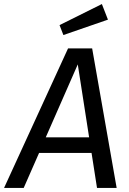

<svg xmlns="http://www.w3.org/2000/svg" viewBox="-52 -928 639 948"><path d="M400 -173H141L65 0H-32L284 -689H403L524 0H427ZM388 -250 332 -610 174 -250ZM481 -831 261 -755 242 -804 451 -908Z"/></svg>

Font: Fira Sans
Style: Italic
Weight: 400
Italic angle: -8°
Designer: bBox Type GmbH & Carrois Corporate GbR & Edenspiekermann AG
Foundry: bBox Type GmbH & Carrois Corporate GbR & Edenspiekermann AG
Version: Version 4.301